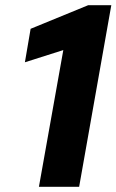

<svg xmlns="http://www.w3.org/2000/svg" viewBox="-20 -720 449 740"><path d="M130 0 224 -527 76 -480 98 -609 320 -700H409L285 0Z"/></svg>

Font: DM Sans 11pt Black
Style: Italic
Weight: 900
Italic angle: -10°
Version: Version 4.004;gftools[0.9.30]